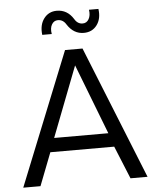

<svg xmlns="http://www.w3.org/2000/svg" viewBox="-63 -1026 874 1079"><g transform="rotate(-5 374.5 -487.0)"><path d="M205.1 -846.2Q198.2 -902.3 225.1 -938.2Q252 -974.1 297.9 -974.1Q356.9 -974.1 391.1 -919.9Q408.2 -890.1 437 -890.1Q460 -890.1 471.9 -911.1Q483.9 -932.1 479 -963.9H532.2Q540 -908.7 513.4 -872.8Q486.8 -836.9 439 -836.9Q381.8 -836.9 346.2 -892.1Q329.1 -920.9 299.8 -920.9Q276.9 -920.9 264.9 -899.9Q252.9 -878.9 258.8 -846.2ZM553.2 -185.1H192.9L121.1 0H23.9L325.2 -750H423.8L725.1 0H628.9ZM526.9 -263.2 374 -659.2 221.2 -263.2Z"/></g></svg>

Font: Oakes Grotesk
Style: Regular
Weight: 400
Designer: Samuel Oakes
Foundry: Samuel Oakes
Version: Version 1.0 | wf-rip DC20170320